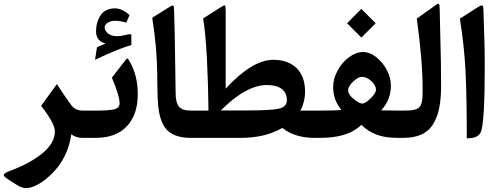

<svg xmlns="http://www.w3.org/2000/svg" viewBox="-35 -726 2627 1011"><path d="M340.3 -19C357.4 -6.3 377 0 398.9 0H414.6C422.9 0 426.8 -20 426.8 -60.5V-86.4C426.8 -124.5 422.9 -143.6 414.6 -143.6H401.4C375 -143.6 355 -152.8 340.8 -171.9C319.3 -200.7 293.9 -237.8 264.6 -283.2L181.6 -168.9C230 -106 253.9 -61.5 253.9 -34.7C253.9 5.9 232.9 43.5 190.9 79.1C148.9 114.3 92.8 145 22.9 171.9C-24.9 189.9 -27.3 196.3 14.2 222.7L54.2 248C71.3 259.3 87.4 264.6 103 264.6C128.9 264.6 167 249 208 215.8C228 199.2 247.6 180.2 265.6 158.2C301.8 114.7 332 48.8 340.3 -19Z M465.3 -411.1C548.8 -450.7 612.3 -476.6 656.7 -488.8V-540C656.7 -544.4 654.3 -545.9 647.9 -545.9C642.6 -545.9 635.7 -544.4 629.9 -542.5C612.8 -538.1 596.2 -535.6 579.1 -535.6C540 -535.6 516.1 -559.1 516.1 -582C516.1 -601.1 540.5 -616.7 571.8 -616.7C588.4 -616.7 607.9 -613.3 629.9 -606.9L647 -646.5C621.1 -670.4 595.2 -682.1 569.3 -682.1C537.6 -682.1 512.2 -668.5 498.5 -650.9C476.6 -622.6 470.7 -585.9 470.7 -561.5C470.7 -530.8 483.4 -510.7 509.3 -501L521 -497.1L475.6 -477.1ZM690.4 -230C690.4 -295.9 676.3 -353.5 647.5 -402.8C641.1 -414.1 639.6 -417.5 635.7 -417.5C632.8 -417.5 633.8 -419.9 620.6 -402.8L554.2 -316.9C581.1 -253.4 594.7 -208.5 594.7 -182.1C594.7 -165.5 585 -154.8 565.9 -150.4C546.4 -146 514.6 -143.6 470.2 -143.6H414.6C396.5 -143.6 387.7 -124.5 387.7 -86.4V-70.3C387.7 -23.4 396.5 0 414.6 0H468.3C539.1 0 593.8 -20 632.3 -60.5C670.9 -100.6 690.4 -157.2 690.4 -230Z M888.7 -311.5C886.2 -508.3 883.8 -627.4 881.8 -669.9C881.3 -686 879.9 -695.3 877.4 -696.8C875 -698.2 866.7 -695.3 853.5 -687L766.6 -632.3C783.2 -529.3 792 -429.2 793 -332V-308.6C793.5 -280.8 793.9 -255.9 794.4 -234.4C795.4 -190.9 798.8 -143.1 808.1 -110.8C817.4 -78.6 833.5 -46.9 858.4 -29.3C883.3 -11.2 919.9 0 968.8 0H984.4C992.7 0 996.6 -20 996.6 -60.5V-96.2C996.6 -127.9 992.7 -143.6 984.4 -143.6H971.2C947.3 -143.6 929.7 -147.5 917.5 -155.3C902.3 -165 893.6 -185.1 890.6 -215.8C890.1 -222.7 889.2 -254.4 888.7 -311.5Z M1231 0C1272.9 0 1311 -3.9 1345.7 -11.7C1380.4 -19 1415.5 -32.7 1452.1 -52.2C1495.1 -17.6 1551.8 0 1621.6 0H1641.6C1649.9 0 1653.8 -20 1653.8 -60.5V-96.2C1653.8 -127.9 1649.9 -143.6 1641.6 -143.6H1546.9C1563 -174.3 1571.3 -207.5 1571.3 -243.7C1571.3 -296.9 1556.2 -338.4 1526.4 -367.7C1496.6 -396.5 1455.6 -411.1 1404.3 -411.1C1330.1 -411.1 1246.6 -360.4 1153.3 -259.3V-667.5C1153.3 -685.5 1151.9 -695.8 1149.4 -697.3C1147 -698.7 1138.7 -695.3 1125 -686.5L1034.7 -628.9C1043 -579.6 1049.8 -508.3 1054.7 -414.6C1059.1 -320.3 1062 -235.4 1062.5 -159.7V-143.6H979.5C961.4 -143.6 952.6 -124.5 952.6 -86.4V-70.3C952.6 -23.4 961.4 0 979.5 0ZM1475.6 -199.2C1475.6 -174.3 1460.9 -159.2 1431.2 -153.3C1401.4 -147.5 1349.1 -144.5 1274.4 -144.5H1127.9C1217.3 -233.9 1297.9 -278.3 1370.6 -278.3C1435.1 -278.3 1475.6 -252 1475.6 -199.2Z M1792.5 -603.5 1867.7 -528.3 1943.4 -603.5 1867.7 -679.2ZM1633.3 -143.6C1615.2 -143.6 1606.4 -124.5 1606.4 -86.4V-70.3C1606.4 -23.4 1615.2 0 1633.3 0H1644.5C1742.7 0 1812 -17.1 1868.2 -68.4C1920.4 -17.1 1980.5 0 2060.5 0H2081.1C2089.4 0 2093.3 -20 2093.3 -60.5V-96.2C2093.3 -127.9 2089.4 -143.6 2081.1 -143.6H2064.9C2040 -143.6 2009.3 -144 1972.2 -145C2006.3 -181.6 2023.4 -225.6 2023.4 -275.9C2023.4 -302.7 2016.1 -329.6 2002 -357.4C1987.3 -384.8 1968.8 -407.2 1945.8 -425.3C1922.9 -443.4 1899.9 -452.1 1877 -452.1C1852.1 -452.1 1827.1 -442.9 1802.7 -424.8C1777.8 -406.7 1757.8 -383.3 1742.7 -354.5C1727.1 -325.7 1719.2 -296.9 1719.2 -268.1C1719.2 -221.7 1733.9 -181.2 1762.7 -147.5C1747.6 -145 1708 -143.6 1644 -143.6ZM1871.1 -321.3C1888.2 -321.3 1904.8 -313.5 1920.9 -298.3C1937 -283.2 1944.8 -268.1 1944.8 -253.9C1944.8 -241.7 1935.5 -226.6 1917 -208.5C1898.4 -189.9 1883.3 -180.7 1871.6 -180.7C1862.3 -180.7 1847.7 -188.5 1828.1 -204.1C1808.1 -219.7 1798.3 -235.4 1797.9 -251C1798.3 -264.6 1807.1 -279.8 1824.7 -296.4C1841.8 -313 1857.4 -321.3 1871.1 -321.3Z M2076.2 -143.6C2058.1 -143.6 2049.3 -124.5 2049.3 -86.4V-70.3C2049.3 -23.4 2058.1 0 2076.2 0H2088.9C2163.6 0 2215.8 -23.4 2245.6 -72.3C2275.4 -120.6 2287.6 -183.1 2287.6 -274.4C2287.6 -314.5 2287.1 -356.4 2286.6 -400.9C2285.6 -445.3 2284.7 -494.1 2283.2 -548.3C2281.7 -602.1 2280.8 -644 2280.3 -674.3C2280.3 -683.6 2279.3 -689 2279.3 -694.8C2279.3 -701.2 2275.4 -706.5 2273.4 -706.1C2270 -705.6 2271.5 -707.5 2266.6 -704.1C2264.2 -702.6 2262.2 -701.2 2261.2 -700.7C2259.3 -699.2 2249.5 -692.4 2247.1 -690.4L2159.7 -627.9C2180.2 -481.4 2190.4 -356.4 2190.4 -252.9C2190.4 -235.8 2189.9 -221.7 2189.5 -211.4C2188 -190.4 2182.1 -170.4 2173.8 -162.1C2158.7 -147 2134.3 -143.6 2086.9 -143.6Z M2386.7 -627.9C2401.9 -531.7 2412.1 -438.5 2416.5 -347.7C2420.9 -256.3 2422.9 -139.6 2422.9 2.4C2462.4 2 2484.4 -5.9 2496.1 -29.3C2510.3 -58.6 2517.6 -174.8 2517.6 -377.4C2517.6 -455.6 2515.1 -555.7 2510.3 -677.7C2509.8 -701.7 2503.4 -702.6 2478.5 -686.5Z"/></svg>

Font: Sahel SemiBold
Style: Bold
Weight: 600
Foundry: Saber Rastikerdar (saber.rastikerdar@gmail.com)
Version: Version 3.4.0